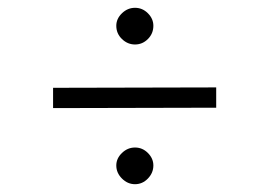

<svg xmlns="http://www.w3.org/2000/svg" viewBox="-20 -601 690 492"><path d="M326 -487Q307 -487 292.5 -501Q278 -515 278 -535Q278 -553 292.5 -567Q307 -581 326 -581Q345 -581 359 -567Q373 -553 373 -535Q373 -515 359 -501Q345 -487 326 -487ZM116 -324V-376L534 -377V-325ZM326 -129Q307 -129 292.5 -143.5Q278 -158 278 -177Q278 -195 292.5 -209Q307 -223 326 -223Q345 -223 359 -209Q373 -195 373 -177Q373 -158 359 -143.5Q345 -129 326 -129Z"/></svg>

Font: REM Medium ExtraLight
Style: Regular
Weight: 250
Version: Version 1.005;gftools[0.9.28]